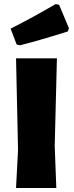

<svg xmlns="http://www.w3.org/2000/svg" viewBox="-20 -938 367 958"><path d="M253 -210 261 0H60L70 -190L60 -647H264ZM275 -914 324 -797 318 -781Q186 -739 80 -712L63 -716L33 -795Q151 -855 258 -918Z"/></svg>

Font: Luna Sans Black
Style: Regular
Weight: 900
Designer: Juan Pablo del Peral
Foundry: Huerta Tipografica
Version: Version 2.001; ttfautohint (v1.5)